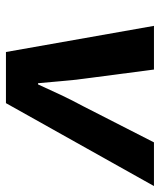

<svg xmlns="http://www.w3.org/2000/svg" viewBox="34 -572 538 646"><g transform="rotate(90 303.0 -249.0)"><path d="M155 0 67 -498H214L245 -261Q250 -224 253 -186Q256 -148 260 -108H264Q281 -146 299.5 -185Q318 -224 338 -261L459 -498H606L327 0Z"/></g></svg>

Font: Source Code Pro ExtraLight ExtraBold
Style: Italic
Weight: 800
Italic angle: -11°
Monospace: yes
Version: Version 1.016;hotconv 1.0.116;makeotfexe 2.5.65601